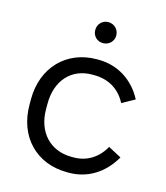

<svg xmlns="http://www.w3.org/2000/svg" viewBox="-107 -785 755 874"><g transform="rotate(15 270.5 -348.5)"><path d="M296 -604C324 -604 346 -625 346 -653C346 -681 324 -703 296 -703C268 -703 247 -681 247 -653C247 -625 268 -604 296 -604ZM291 6H299C386 6 461 -40 508 -122L446 -155C414 -98 363 -67 302 -67H292C191 -67 124 -139 124 -247V-273C124 -381 188 -453 286 -453H296C363 -453 417 -421 447 -362L507 -395C464 -478 386 -526 297 -526H289C147 -526 46 -423 46 -273V-247C46 -97 145 6 291 6Z"/></g></svg>

Font: Fixel Text Regular
Style: Regular
Weight: 400
Width: 4
Designer: AlfaBravo + MacPaw
Foundry: Kyrylo Tkachov, Marchela Mozhyna, Serhii Makarenko, Maria Weinstein, Zakhar Kryvoshyya
Version: Version 1.211